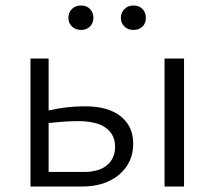

<svg xmlns="http://www.w3.org/2000/svg" viewBox="-20 -679 781 699"><path d="M229 -614Q229 -634 242 -646.5Q255 -659 275 -659Q295 -659 307.5 -646.5Q320 -634 320 -614Q320 -595 307.5 -582.5Q295 -570 275 -570Q255 -570 242 -582.5Q229 -595 229 -614ZM511 -614Q511 -594 498.5 -582Q486 -570 466 -570Q446 -570 433 -582.5Q420 -595 420 -614Q420 -633 433 -646Q446 -659 466 -659Q486 -659 498.5 -646.5Q511 -634 511 -614ZM465 -156Q465 -87 414 -43.5Q363 0 279 0H91V-466H157V-277Q223 -292 290 -292Q374 -292 419.5 -255.5Q465 -219 465 -156ZM650 -466V0H579V-466ZM399 -145Q399 -189 365.5 -213.5Q332 -238 264 -238Q219 -238 157 -231V-53H286Q340 -53 369.5 -77.5Q399 -102 399 -145Z"/></svg>

Font: Ysabeau SC
Style: Regular
Weight: 400
Designer: Christian Thalmann (Catharsis Fonts)
Version: Version 0.003